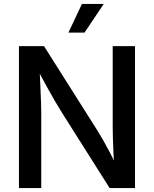

<svg xmlns="http://www.w3.org/2000/svg" viewBox="-20 -964 789 984"><path d="M77.1 0V-727.5H205.6L478 -296.9Q491.2 -276.4 508.1 -246.8Q524.9 -217.3 543.7 -181.4Q562.5 -145.5 580.6 -104L566.9 -99.1Q563.5 -137.7 561.5 -178.2Q559.6 -218.8 558.6 -254.4Q557.6 -290 557.6 -313.5V-727.5H671.9V0H542L298.3 -385.3Q279.8 -415 261 -447Q242.2 -479 219.2 -521Q196.3 -563 164.6 -621.6L182.1 -625.5Q184.6 -571.8 186.8 -525.1Q189 -478.5 190.2 -442.9Q191.4 -407.2 191.4 -386.2V0ZM330.6 -796.9 399.9 -943.8H511.7L413.1 -796.9Z"/></svg>

Font: V-Inter
Style: Medium-500
Weight: 500
Designer: Rasmus Andersson
Foundry: rsms
Version: Version 4.000;git-4146feb